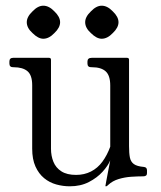

<svg xmlns="http://www.w3.org/2000/svg" viewBox="-20 -643 565 674"><path d="M225 11Q201 11 177.5 4.5Q154 -2 135 -17.5Q116 -33 104.5 -58.5Q93 -84 93 -121V-344Q93 -379 76.5 -393Q60 -407 28 -407H26Q13 -407 13 -420V-427Q13 -440 26 -440H152Q159 -440 159 -433V-121Q159 -96 167.5 -75Q176 -54 195.5 -41.5Q215 -29 247 -29Q276 -29 299.5 -41Q323 -53 339.5 -75.5Q356 -98 367 -128V-343Q367 -378 351 -392.5Q335 -407 303 -407H300Q287 -407 287 -420V-427Q287 -440 302 -440H426Q433 -440 433 -433V-130Q433 -105 436 -90Q439 -75 450 -67Q461 -59 485 -57Q496 -56 496 -45V-35Q496 -24 483 -24Q464 -24 441 -22.5Q418 -21 396.5 -14.5Q375 -8 360 6Q355 11 353 11H352Q350 11 350 10Q350 9 353 -7Q356 -23 360 -44Q364 -65 367 -80Q359 -61 340 -40Q321 -19 292 -4Q263 11 225 11ZM132 -623Q152 -623 171 -603Q191 -584 191 -565Q191 -546 171 -527Q152 -507 132 -507Q114 -507 94 -527Q74 -545 74 -565Q74 -584 94 -603Q113 -623 132 -623ZM337 -623Q357 -623 376 -603Q396 -584 396 -565Q396 -546 376 -527Q357 -507 337 -507Q319 -507 299 -527Q279 -545 279 -565Q279 -584 299 -603Q318 -623 337 -623Z"/></svg>

Font: Young Serif Light
Style: Regular
Weight: 300
Designer: Bastien Sozeau
Foundry: NBR — Bastien Sozeau
Version: Version 5.001